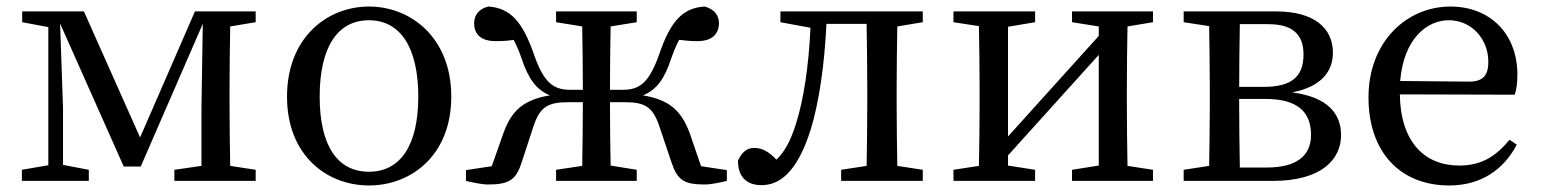

<svg xmlns="http://www.w3.org/2000/svg" viewBox="-20 -554 4718 588"><path d="M763 -486V-519H577L409 -133L237 -519H48V-486L128 -471V-48L47 -34V0H252V-34L173 -49V-224L164 -482L359 -44H411L601 -481L597 -224V-46L514 -34V0H763V-34L685 -46C684 -101 683 -177 683 -230V-289C683 -342 684 -418 685 -473Z M1110 14C1238 14 1362 -77 1362 -258C1362 -440 1237 -534 1110 -534C982 -534 859 -439 859 -258C859 -78 981 14 1110 14ZM1110 -28C1014 -28 959 -107 959 -258C959 -410 1014 -492 1110 -492C1205 -492 1261 -410 1261 -258C1261 -107 1205 -28 1110 -28Z M2127 -45 2092 -147C2065 -219 2026 -249 1949 -262C1991 -279 2015 -312 2036 -376C2044 -399 2052 -417 2060 -432C2078 -430 2092 -428 2115 -428C2161 -428 2180 -449 2182 -481C2182 -507 2168 -526 2138 -534C2070 -530 2033 -487 2000 -391C1969 -302 1940 -279 1888 -279H1848C1848 -342 1849 -418 1850 -473L1930 -486V-519H1683V-486L1763 -473C1764 -419 1765 -342 1765 -279H1726C1674 -279 1644 -302 1614 -391C1580 -487 1543 -530 1475 -534C1445 -526 1432 -507 1432 -481C1433 -449 1453 -428 1498 -428C1520 -428 1535 -429 1553 -432C1561 -417 1569 -399 1577 -376C1598 -312 1623 -279 1664 -262C1587 -249 1548 -219 1522 -147L1486 -45L1407 -33V0C1428 5 1456 11 1475 11C1537 11 1560 -2 1577 -55L1615 -171C1635 -228 1660 -241 1721 -241H1765C1765 -177 1764 -100 1763 -46L1683 -34V0H1930V-34L1850 -47C1849 -101 1848 -177 1848 -241H1893C1953 -241 1978 -228 1998 -171L2037 -55C2055 -2 2076 11 2138 11C2158 11 2185 5 2206 0V-33Z M2806 -486V-519H2370V-486L2462 -469C2457 -353 2441 -248 2418 -176C2401 -122 2384 -91 2358 -65C2337 -87 2316 -101 2290 -101C2266 -101 2252 -87 2240 -62C2240 -11 2268 13 2312 13C2364 13 2420 -21 2463 -158C2488 -239 2505 -355 2511 -481H2634C2635 -425 2636 -344 2636 -289V-230C2636 -177 2635 -101 2634 -46L2556 -34V0H2806V-34L2728 -46C2727 -101 2726 -177 2726 -230V-289C2726 -342 2727 -418 2728 -473Z M3511 -486V-519H3263V-486L3345 -473V-444L3067 -136V-472L3150 -486V-519H2900V-486L2978 -474C2979 -418 2980 -342 2980 -289V-230C2980 -177 2979 -101 2978 -46L2900 -34V0H3150V-34L3067 -47V-78L3345 -386V-47L3263 -34V0H3511V-34L3433 -46C3432 -101 3431 -177 3431 -230V-289C3431 -342 3432 -418 3433 -473Z M3777 -41C3776 -97 3775 -176 3775 -230V-251H3855C3953 -251 3995 -212 3995 -141C3995 -77 3951 -41 3860 -41ZM3864 -480C3937 -480 3972 -450 3972 -387C3972 -320 3936 -288 3851 -288H3775C3775 -352 3776 -427 3777 -480ZM3605 -519V-486L3683 -474C3684 -418 3685 -342 3685 -289V-230C3685 -177 3684 -101 3683 -46L3605 -34V0H3878C4030 0 4087 -68 4087 -140C4087 -206 4046 -257 3937 -271C4030 -289 4062 -338 4062 -393C4062 -469 4003 -519 3889 -519Z M4268 -306C4279 -436 4350 -492 4417 -492C4488 -492 4538 -433 4538 -365C4538 -329 4527 -304 4479 -304ZM4619 -264C4624 -279 4627 -300 4627 -325C4627 -454 4540 -534 4422 -534C4287 -534 4171 -425 4171 -256C4171 -85 4271 14 4418 14C4515 14 4585 -34 4625 -111L4603 -126C4564 -79 4521 -47 4449 -47C4342 -47 4269 -120 4267 -265Z"/></svg>

Font: Noto Serif SC Medium
Style: Regular
Weight: 500
Designer: Ryoko NISHIZUKA 西塚涼子 (kana & ideographs); Frank Grießhammer (Latin, Greek & Cyrillic); Wenlong ZHANG 张文龙 (bopomofo); San
Foundry: Adobe Systems Incorporated
Version: Version 1.001;PS 1.001;hotconv 16.6.54;makeotf.lib2.5.65590